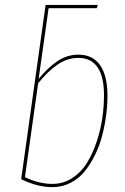

<svg xmlns="http://www.w3.org/2000/svg" viewBox="-20 -750 508 779"><path d="M298.3 -528.3Q356 -528.3 386 -485.6Q416 -442.9 416 -362.3Q416 -323.2 410.6 -282.2Q405.3 -241.2 394.3 -199Q383.3 -156.7 364.7 -119.6Q346.2 -82.5 322.5 -53.5Q298.8 -24.4 265.1 -7.6Q231.4 9.3 192.4 9.3Q132.3 9.3 65.9 -22.9L165 -730H377L372.6 -716.8H177.2L136.7 -429.7Q174.8 -476.6 213.9 -502.4Q252.9 -528.3 298.3 -528.3ZM192.9 -3.9Q236.8 -3.9 273.2 -27.6Q309.6 -51.3 332.8 -88.9Q356 -126.5 372.1 -174.8Q388.2 -223.1 395 -270.3Q401.9 -317.4 401.9 -362.3Q402.3 -437.5 376.2 -476.3Q350.1 -515.1 298.3 -515.1Q253.9 -515.1 214.4 -488.5Q174.8 -461.9 134.8 -412.1L81.1 -31.2Q138.2 -3.9 192.9 -3.9Z"/></svg>

Font: Fira Sans Compressed Hair
Style: Italic
Weight: 100
Width: 3
Italic angle: -8°
Designer: Carrois Corporate & Edenspiekermann AG
Foundry: Carrois Corporate GbR & Edenspiekermann AG
Version: Version 4.203;PS 004.203;hotconv 1.0.88;makeotf.lib2.5.64775